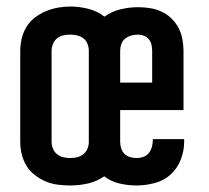

<svg xmlns="http://www.w3.org/2000/svg" viewBox="-20 -560 640 588"><path d="M195 8Q176 8 156.5 5.5Q137 3 119.5 -4.5Q102 -12 86.5 -24Q71 -36 61 -52.5Q51 -69 46.5 -88Q42 -107 42 -126V-404Q42 -423 46.5 -442Q51 -461 61 -477.5Q71 -494 86.5 -506Q102 -518 120 -525.5Q138 -533 157 -536.5Q176 -540 195 -540Q223 -540 250.5 -533Q278 -526 300 -509Q322 -525 349 -531.5Q376 -538 403 -538Q422 -538 440 -535Q458 -532 474.5 -524.5Q491 -517 504.5 -504Q518 -491 526.5 -475Q535 -459 538.5 -440.5Q542 -422 542 -404V-223H348V-126Q348 -116 351 -106Q354 -96 361 -89Q368 -82 378 -79Q388 -76 398 -76Q409 -76 419 -79.5Q429 -83 435.5 -91Q442 -99 445 -109.5Q448 -120 448 -131Q448 -131 448 -132Q448 -133 448 -134H544Q544 -132 544 -130Q544 -128 544 -126Q544 -98 533.5 -71Q523 -44 502.5 -25.5Q482 -7 454 0.5Q426 8 398 8Q372 8 346 2Q320 -4 299 -20Q276 -4 249 2Q222 8 195 8ZM446 -307V-404Q446 -413 444 -422.5Q442 -432 436 -439.5Q430 -447 421 -450.5Q412 -454 403 -454Q392 -454 381.5 -451Q371 -448 363 -441.5Q355 -435 351.5 -425Q348 -415 348 -404V-307ZM195 -76Q206 -76 216.5 -78.5Q227 -81 235.5 -88Q244 -95 248 -105Q252 -115 252 -126V-404Q252 -415 248 -425.5Q244 -436 235.5 -442.5Q227 -449 216 -451.5Q205 -454 194 -454Q184 -454 173 -451.5Q162 -449 154 -442Q146 -435 142 -425Q138 -415 138 -404V-126Q138 -115 142 -105Q146 -95 154.5 -88Q163 -81 173.5 -78.5Q184 -76 195 -76Z"/></svg>

Font: Iosevka Curly Slab MdEx
Style: Regular
Weight: 500
Width: 7
Monospace: yes
Designer: Belleve Invis
Foundry: Belleve Invis
Version: Version 11.1.0; ttfautohint (v1.8.3)